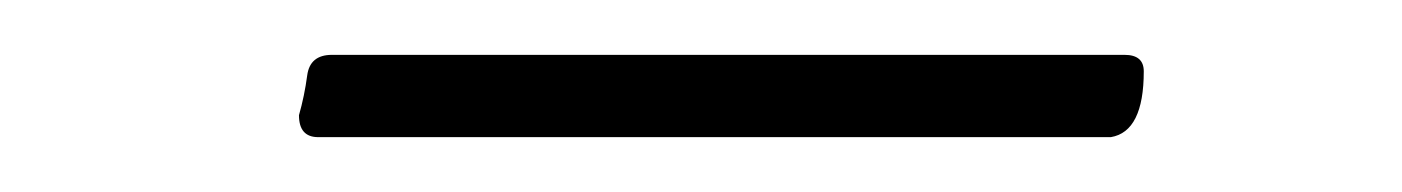

<svg xmlns="http://www.w3.org/2000/svg" viewBox="-20 -361 511 70"><path d="M385 -311H96Q89 -311 89 -319Q91 -326 92 -333.5Q93 -341 101 -341H390Q397 -341 397 -335Q397 -313 385 -311Z"/></svg>

Font: YamahaIndonesia935. App Thin
Style: Italic
Weight: 100
Italic angle: -10°
Designer: Dalton Maag Ltd
Foundry: Dalton Maag Ltd
Version: Version 1.002; January 01, 2024; Regular/Italic